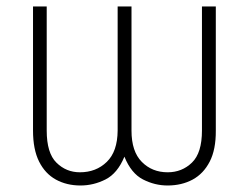

<svg xmlns="http://www.w3.org/2000/svg" viewBox="-20 -566 772 596"><path d="M82.5 -160.6V-545.9H125V-160.6Q125 -90.8 155.3 -61Q185.5 -31.2 228 -31.2Q278.3 -31.2 311.5 -63.5Q344.7 -95.7 345.2 -160.6V-545.9H388.2V-160.6Q388.2 -95.7 420.2 -63.5Q452.1 -31.2 500.5 -31.2Q544.9 -31.2 575.9 -61.3Q606.9 -91.3 606.9 -160.6V-545.9H649.9V-160.6Q650.4 -102.1 631.1 -64.5Q611.8 -26.9 577.9 -8.5Q543.9 9.8 500 9.8Q460.4 9.8 423.8 -9Q387.2 -27.8 366.2 -79.6Q344.7 -27.8 307.6 -9Q270.5 9.8 230 9.8Q187 9.8 153.6 -8.5Q120.1 -26.9 101.3 -64.5Q82.5 -102.1 82.5 -160.6Z"/></svg>

Font: Inter Tight ExtraLight
Style: Regular
Weight: 250
Designer: Rasmus Andersson
Foundry: rsms
Version: Version 3.004